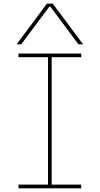

<svg xmlns="http://www.w3.org/2000/svg" viewBox="-20 -1020 540 1040"><path d="M80 0V-20H240V-710H80V-730H420V-710H260V-20H420V0ZM70 -780 234 -1000H266L430 -780H405L252 -985H248L95 -780Z"/></svg>

Font: M PLUS 1 Code Thin
Style: Regular
Weight: 250
Designer: Coji Morishita
Foundry: UNDERFOREST DESIGN
Version: Version 1.002